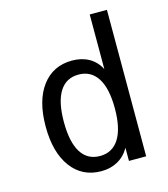

<svg xmlns="http://www.w3.org/2000/svg" viewBox="-99 -709 698 799"><g transform="rotate(-15 250.0 -309.5)"><path d="M361.3 -395.5V-630.9H435.5V0H361.3V-56.6Q342.8 -23.4 311.5 -5.9Q280.3 11.7 240.2 11.7Q158.2 11.7 110.8 -52.2Q63.5 -116.2 63.5 -227.5Q63.5 -338.9 110.8 -401.9Q158.2 -464.8 240.2 -464.8Q281.2 -464.8 312.5 -447.3Q343.8 -429.7 361.3 -395.5ZM141.6 -226.6Q141.6 -139.6 169.4 -95.2Q197.3 -50.8 251 -50.8Q304.7 -50.8 333 -95.7Q361.3 -140.6 361.3 -226.6Q361.3 -312.5 333 -356.9Q304.7 -401.4 251 -401.4Q197.3 -401.4 169.4 -356.9Q141.6 -312.5 141.6 -226.6Z"/></g></svg>

Font: BabelStone Irk Bitig Colour
Style: Regular
Weight: 400
Designer: Andrew West
Foundry: BabelStone
Version: Version 1.03 June 7, 2023